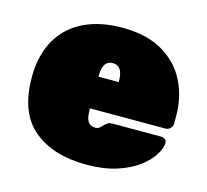

<svg xmlns="http://www.w3.org/2000/svg" viewBox="-84 -626 791 732"><g transform="rotate(15 311.5 -260.0)"><path d="M314 10Q183 10 105.5 -54.5Q28 -119 28 -259Q28 -261 28 -263Q28 -265 28 -266Q30 -352 65.5 -411Q101 -470 164.5 -500Q228 -530 313 -530Q411 -530 474 -492.5Q537 -455 567.5 -393.5Q598 -332 598 -258V-228Q598 -217 590 -209Q582 -201 571 -201H273Q273 -200 273 -199Q273 -198 273 -196Q273 -176 276.5 -162.5Q280 -149 289 -142Q298 -135 312 -135Q318 -135 322.5 -137Q327 -139 331.5 -143.5Q336 -148 341 -153Q350 -162 356 -164.5Q362 -167 374 -167H563Q573 -167 579.5 -161Q586 -155 585 -145Q584 -126 567.5 -99.5Q551 -73 518 -48Q485 -23 434 -6.5Q383 10 314 10ZM273 -326H353V-327Q353 -349 348.5 -363Q344 -377 335 -383.5Q326 -390 313 -390Q300 -390 291 -383.5Q282 -377 277.5 -363Q273 -349 273 -327Z"/></g></svg>

Font: Rubik Black
Style: Regular
Weight: 900
Designer: Hubert and Fischer
Foundry: Hubert and Fischer
Version: Version 2.300;gftools[0.9.30]